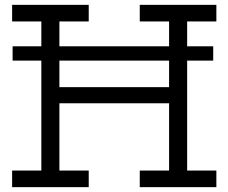

<svg xmlns="http://www.w3.org/2000/svg" viewBox="-20 -772 940 792"><path d="M859.5 -581V-522H32V-581ZM702.5 -412.5V-346H193V-412.5ZM30 -683.5V-752H346V-683.5H225V-68.5H346V0H30V-68.5H150.5V-683.5ZM556.5 -683.5V-752H872.5V-683.5H752V-68.5H872.5V0H556.5V-68.5H677.5V-683.5Z"/></svg>

Font: Hepta Slab
Style: Regular
Weight: 400
Designer: Michael LaGattuta
Foundry: Michael LaGattuta
Version: Version 1.100